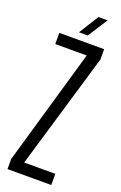

<svg xmlns="http://www.w3.org/2000/svg" viewBox="-180 -1004 666 1054"><g transform="rotate(20 153.5 -477.5)"><path d="M16.3 0V-59.4L211.5 -734.8H27.9V-800H289.6V-739.6L90 -65.2H271.8V0ZM128.1 -840 200.1 -955.2H253.6L179.4 -840Z"/></g></svg>

Font: Big Shoulders Display SC Thin
Style: Regular
Weight: 100
Designer: Patric King
Foundry: XO Type Co
Version: Version 2.002